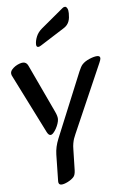

<svg xmlns="http://www.w3.org/2000/svg" viewBox="-64 -1029 654 1076"><g transform="rotate(-5 263.0 -490.5)"><path d="M180.2 -295.4 17.1 -620.1Q10.3 -630.9 10.3 -640.6Q10.3 -651.4 18.3 -661.1Q26.4 -670.9 37.8 -678.5Q49.3 -686 61.5 -690.4Q73.7 -694.8 82.5 -694.8Q101.6 -694.8 110.8 -674.8L237.8 -403.8Q249.5 -378.9 249.5 -362.8Q249.5 -351.6 244.6 -336.9Q239.7 -322.3 232.4 -309.1Q225.1 -295.9 216.6 -286.6Q208 -277.3 200.2 -277.3Q189.5 -277.3 180.2 -295.4ZM508.8 -657.2 339.8 -270Q333 -253.9 329.8 -244.9Q326.7 -235.8 323.7 -220.2Q320.8 -204.6 320.8 -186.5L317.9 -67.9Q316.9 -43 308.1 -32.2Q295.9 -17.6 273.4 -6.3Q251 4.9 236.8 4.9Q220.2 4.9 220.2 -14.6L223.1 -165Q224.1 -208 242.2 -252L393.1 -618.2Q404.3 -645 414.1 -655.8Q429.2 -672.4 456.3 -683.6Q483.4 -694.8 500 -694.8Q516.1 -694.8 516.1 -681.2Q516.1 -673.8 508.8 -657.2ZM327.6 -978.5Q333.5 -983.4 337.2 -984.6Q340.8 -985.8 343.8 -985.8Q350.6 -985.8 356.2 -975.8Q361.8 -965.8 361.8 -947.8Q361.8 -935.1 360.6 -923.8Q359.4 -912.6 355.7 -902.6Q352.1 -892.6 345.2 -883.8Q338.4 -875 327.1 -867.7L190.9 -781.2Q185.1 -777.3 181.2 -776.1Q177.2 -774.9 174.8 -774.9Q168.5 -774.9 166 -779.5Q163.6 -784.2 163.6 -791Q163.6 -811 173.1 -834.2Q182.6 -857.4 204.6 -876Z"/></g></svg>

Font: SirinStencil
Style: Regular
Weight: 400
Designer: Olga Karpushina (okarpush@gmail.com)
Foundry: Cyreal (www.cyreal.org)
Version: Version 1.002